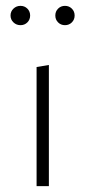

<svg xmlns="http://www.w3.org/2000/svg" viewBox="-20 -636 292 656"><path d="M73.5 -559.5Q64 -550 50 -550Q36 -550 26 -559.5Q16 -569 16 -583Q16 -597 26 -606.5Q36 -616 50 -616Q64 -616 73.5 -606.5Q83 -597 83 -583Q83 -569 73.5 -559.5ZM225.5 -559.5Q216 -550 202 -550Q188 -550 178.5 -559.5Q169 -569 169 -583Q169 -597 178.5 -606.5Q188 -616 202 -616Q216 -616 225.5 -606.5Q235 -597 235 -583Q235 -569 225.5 -559.5ZM105 0V-407L147 -414V0Z"/></svg>

Font: EauTestText Light
Style: Regular
Weight: 300
Designer: Christian Thalmann (Catharsis Fonts)
Version: Version 0.001;PS 000.001;hotconv 1.0.88;makeotf.lib2.5.64775